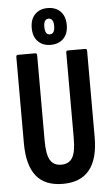

<svg xmlns="http://www.w3.org/2000/svg" viewBox="-59 -913 553 958"><g transform="rotate(-5 217.5 -434.0)"><path d="M217.1 6Q127.2 6 83.7 -48.5Q40.2 -103 40.2 -213V-644.7Q40.2 -655 49.2 -655H136Q144.5 -655 144.5 -644.7V-215.6Q144.5 -147.8 161.7 -119Q178.9 -90.1 217.1 -90.1Q256 -90.1 273.1 -118.7Q290.3 -147.2 290.3 -215.6V-644.7Q290.3 -655 298.9 -655H385.7Q394.7 -655 394.7 -644.7V-213Q394.7 -103 350.2 -48.5Q305.8 6 217.1 6ZM216.7 -690.2Q176.9 -690.2 153.1 -714.6Q129.3 -738.9 129.3 -782.3Q129.3 -825.8 153.1 -850.1Q176.9 -874.5 216.7 -874.5Q257.2 -874.5 281 -850.1Q304.8 -825.8 304.8 -782.3Q304.8 -738.9 281 -714.6Q257.2 -690.2 216.7 -690.2ZM216.6 -742.8Q241.7 -742.8 241.7 -782.5Q241.7 -821.3 216.6 -821.3Q192.4 -821.3 192.4 -782.5Q192.4 -742.8 216.6 -742.8Z"/></g></svg>

Font: Sofia Sans Extra Condensed
Style: Regular
Weight: 400
Designer: Botio Nikoltchev, Ani Petrova
Foundry: lettersoup
Version: Version 4.101